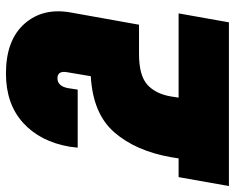

<svg xmlns="http://www.w3.org/2000/svg" viewBox="-92 -688 789 645"><g transform="rotate(90 302.5 -365.5)"><path d="M25 -571 55 -740H605L575 -571H512L508 -545Q487 -427 424.5 -355Q362 -283 236 -276L223 -199Q216 -164 243 -164Q269 -164 276 -199L281 -232H476Q474 -213 473 -206Q456 -106 392.5 -48.5Q329 9 227 9Q115 9 60 -53Q5 -115 22 -209L63 -438H161Q233 -438 264 -465.5Q295 -493 304 -545L308 -571Z"/></g></svg>

Font: Poppins Black
Style: Italic
Weight: 900
Italic angle: -10°
Designer: Ninad Kale (Devanagari), Jonny Pinhorn (Latin)
Foundry: Indian Type Foundry
Version: Version 3.200;PS 1.000;hotconv 16.6.54;makeotf.lib2.5.65590